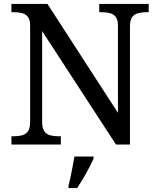

<svg xmlns="http://www.w3.org/2000/svg" viewBox="-20 -734 803 975"><path d="M38 0V-42H51Q74 -42 92.5 -47Q111 -52 122 -67.5Q133 -83 133 -114V-604Q133 -634 121.5 -648.5Q110 -663 91.5 -667.5Q73 -672 51 -672H38V-714H221L579 -161V-604Q579 -634 567.5 -648.5Q556 -663 537.5 -667.5Q519 -672 497 -672H484V-714H735V-672H722Q700 -672 681 -667Q662 -662 651 -647Q640 -632 640 -600V0H569L194 -576V-114Q194 -83 205 -67.5Q216 -52 235 -47Q254 -42 276 -42H289V0ZM328 208Q334 186 339 161Q344 136 349 110.5Q354 85 358 61H455V71Q446 92 432 119Q418 146 402 173Q386 200 372 221H328Z"/></svg>

Font: Noto Serif Kannada
Style: Regular
Weight: 400
Designer: Universal Thirst, Indian Type Foundry and the Monotype Design Team
Foundry: Monotype Imaging Inc.
Version: Version 2.003